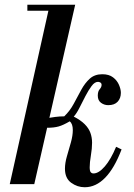

<svg xmlns="http://www.w3.org/2000/svg" viewBox="-20 -774 563 807"><path d="M21 0 189 -754H296L124 0ZM336 13Q305 13 279 -6Q253 -25 253 -65Q253 -89 261.5 -118Q270 -147 278 -175.5Q286 -204 286 -227Q286 -254 273 -264Q246 -248 226.5 -242.5Q207 -237 179 -237Q174 -237 170.5 -237.5Q167 -238 161 -239L168 -275Q193 -280 212 -282.5Q231 -285 250 -285Q274 -308 290 -338Q306 -368 321.5 -396.5Q337 -425 357.5 -443.5Q378 -462 410 -462Q438 -462 455 -449Q472 -436 480 -417.5Q488 -399 488 -384Q488 -361 474.5 -346.5Q461 -332 435 -332Q418 -332 404.5 -342Q391 -352 391 -372Q391 -390 399 -399Q407 -408 407 -417Q407 -424 402 -427Q397 -430 392 -430Q378 -430 365 -412.5Q352 -395 339 -370Q326 -345 314 -321Q302 -297 290 -284Q319 -269 336 -252Q353 -235 360 -215.5Q367 -196 367 -174Q367 -150 362 -120.5Q357 -91 357 -71Q357 -55 361.5 -50Q366 -45 373 -45Q395 -45 420.5 -74.5Q446 -104 468 -157L491 -146Q461 -67 422 -27Q383 13 336 13ZM95 -729V-754H284V-729Z"/></svg>

Font: Libre Bodoni
Style: Italic
Weight: 400
Italic angle: -13°
Designer: Pablo Impallari, Rodrigo Fuenzalida
Foundry: Impallari Type
Version: Version 2.005;gftools[0.9.23]